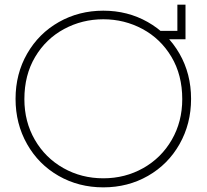

<svg xmlns="http://www.w3.org/2000/svg" viewBox="-20 -793 890 827"><path d="M85 -366Q85 -269 130 -191Q175 -113 253 -69Q331 -25 425 -25Q519 -25 597 -69Q675 -113 720 -191Q765 -269 765 -366Q765 -470 718.5 -548Q672 -626 594 -668Q516 -710 425 -710Q334 -710 256 -668Q178 -626 131.5 -548Q85 -470 85 -366ZM47 -367Q47 -475 97 -562Q147 -649 233.5 -698Q320 -747 425 -747Q530 -747 616.5 -698Q703 -649 753 -562Q803 -475 803 -367Q803 -260 753.5 -172.5Q704 -85 617.5 -35.5Q531 14 425 14Q319 14 232.5 -35.5Q146 -85 96.5 -172.5Q47 -260 47 -367ZM744 -660V-773H779V-624H665V-660Z"/></svg>

Font: Kreadon
Style: Regular
Weight: 400
Designer: kohakuno
Foundry: StudioGnu
Version: Version 1.000;Glyphs 3.1.2 (3151)